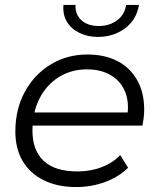

<svg xmlns="http://www.w3.org/2000/svg" viewBox="-20 -750 644 775"><path d="M287 5Q212 5 156.5 -22.5Q101 -50 71.5 -100Q42 -150 42 -219Q42 -309 80 -379Q118 -449 184 -489.5Q250 -530 333 -530Q403 -530 454 -503.5Q505 -477 533.5 -427Q562 -377 562 -307Q562 -291 560 -274.5Q558 -258 555 -243H94L103 -296H522L493 -276Q503 -339 484 -382Q465 -425 425.5 -447.5Q386 -470 331 -470Q267 -470 217 -438.5Q167 -407 139 -351.5Q111 -296 111 -222Q111 -143 156.5 -100.5Q202 -58 293 -58Q346 -58 391 -75.5Q436 -93 465 -124L497 -73Q460 -36 404.5 -15.5Q349 5 287 5ZM375 -601Q334 -601 301 -617Q268 -633 250.5 -661.5Q233 -690 236 -730H285Q283 -691 309 -668Q335 -645 379 -645Q421 -645 452 -667.5Q483 -690 489 -730H541Q531 -670 484.5 -635.5Q438 -601 375 -601Z"/></svg>

Font: MOST Montserrat
Style: Italic
Weight: 400
Italic angle: -11.3°
Designer: Julieta Ulanovsky
Foundry: Julieta Ulanovsky
Version: Version 8.000;March 11, 2024;FontCreator 15.0.0.2926 64-bit